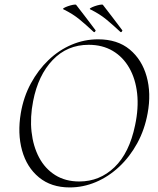

<svg xmlns="http://www.w3.org/2000/svg" viewBox="-20 -808 690 840"><path d="M285 12Q204 12 150.5 -32Q97 -76 76.5 -150Q56 -224 71 -313Q83 -384 115 -443Q147 -502 192.5 -545.5Q238 -589 293.5 -612.5Q349 -636 409 -636Q494 -636 547.5 -591.5Q601 -547 621.5 -473.5Q642 -400 626 -313Q613 -241 580.5 -181.5Q548 -122 501.5 -78.5Q455 -35 399.5 -11.5Q344 12 285 12ZM327 -14Q416 -14 481 -76.5Q546 -139 571 -260Q587 -335 580 -399Q573 -463 545.5 -511Q518 -559 473 -585.5Q428 -612 368 -612Q274 -612 210.5 -545.5Q147 -479 125 -366Q111 -295 118 -231.5Q125 -168 151 -119Q177 -70 221.5 -42Q266 -14 327 -14ZM506 -669Q475 -698 445.5 -722.5Q416 -747 375 -767Q370 -769 376.5 -773Q383 -777 394.5 -781Q406 -785 416.5 -787Q427 -789 430 -787Q452 -759 472 -732.5Q492 -706 514 -677Q517 -676 513.5 -670.5Q510 -665 506 -669ZM389 -669Q358 -698 328.5 -722.5Q299 -747 258 -767Q253 -769 259.5 -773Q266 -777 277.5 -781Q289 -785 299.5 -787Q310 -789 313 -787Q335 -759 355 -732.5Q375 -706 397 -677Q400 -676 396.5 -670.5Q393 -665 389 -669Z"/></svg>

Font: Cormorant Light Light
Style: Italic
Weight: 300
Italic angle: -10°
Version: Version 4.000